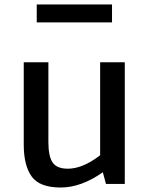

<svg xmlns="http://www.w3.org/2000/svg" viewBox="-20 -821 668 857"><path d="M86 0ZM537 -543V0H453L439 -52Q342 16 251 16Q157 16 121.5 -33Q86 -82 86 -176V-543H196V-187Q196 -123 215 -95.5Q234 -68 283 -68Q349 -68 427 -128V-543ZM144 -801H480V-721H144Z"/></svg>

Font: Martel Sans SemiBold
Style: Regular
Weight: 600
Designer: Dan Reynolds and Mathieu Réguer
Foundry: Dan Reynolds and Mathieu Réguer
Version: Version 1.002; ttfautohint (v1.1) -l 5 -r 5 -G 72 -x 0 -D la